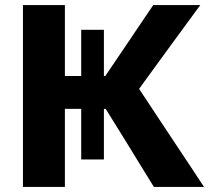

<svg xmlns="http://www.w3.org/2000/svg" viewBox="-20 -733 839 753"><path d="M70 0V-713H234.5V-435H298.5V-616H387.5V-435H393L467.5 -545Q494 -584 520 -623Q546 -661.5 581 -713H765.5Q724 -656.5 684 -602Q644 -547.5 604 -492.5L525.5 -384.5L613.5 -251.5Q640 -211.5 670.5 -165.5Q701 -119.5 730 -76Q758.5 -32 780 0H583.5Q554.5 -47 528.5 -89Q502.5 -131 478 -171.5L394.5 -306H387.5V-107.5H298.5V-306H234.5V0Z"/></svg>

Font: Heraclito
Style: Bold
Weight: 700
Designer: Kostas Bartsokas (font) & Cristiano Sobral (main changes)
Foundry: Kostas Bartsokas (font) & Cristiano Sobral (main changes)
Version: Version 1.00;July 8, 2020;FontCreator 13.0.0.2655 64-bit